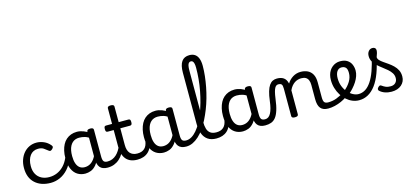

<svg xmlns="http://www.w3.org/2000/svg" viewBox="-82 -1740 5188 2415"><g transform="rotate(-15 2512.5 -532.5)"><path d="M344 17Q215 17 139 -53Q63 -123 63 -250Q63 -309 80.5 -358Q98 -407 129 -443Q160 -479 202.5 -499Q245 -519 296 -519Q342 -519 390 -499Q438 -479 474 -435Q485 -421 482 -411.5Q479 -402 468 -390Q455 -377 444 -374Q433 -371 421 -381Q393 -404 366.5 -421.5Q340 -439 296 -439Q263 -439 236 -426Q209 -413 190.5 -388Q172 -363 162 -328.5Q152 -294 152 -250Q152 -190 175.5 -147Q199 -104 242.5 -81Q286 -58 344 -58Q358 -58 365.5 -46.5Q373 -35 373 -20.5Q373 -6 366 5.5Q359 17 344 17Z M342 17Q333 17 328.5 5.5Q324 -6 324 -20.5Q324 -35 329 -46.5Q334 -58 343 -58Q398 -58 446.5 -79Q495 -100 534 -141Q573 -182 599 -243Q604 -252 616.5 -249.5Q629 -247 639.5 -238Q650 -229 646 -219Q617 -140 569.5 -87.5Q522 -35 463.5 -9Q405 17 342 17Z M793 17Q736 17 692 -10.5Q648 -38 623 -94Q598 -150 598 -235Q598 -287 608 -331Q618 -375 636.5 -410Q655 -445 682.5 -469Q710 -493 745 -506Q780 -519 822 -519Q863 -519 906 -503Q949 -487 983 -461V-386Q943 -418 906.5 -429Q870 -440 831 -440Q805 -440 782.5 -432Q760 -424 742.5 -408Q725 -392 712.5 -368Q700 -344 693.5 -312Q687 -280 687 -239Q687 -184 700 -144.5Q713 -105 739.5 -84Q766 -63 806 -63Q842 -63 873.5 -79.5Q905 -96 931.5 -132.5Q958 -169 977 -229L993 -168Q970 -91 936.5 -51Q903 -11 865.5 3Q828 17 793 17ZM1083 17Q1049 17 1024 7.5Q999 -2 983 -21.5Q967 -41 959.5 -70.5Q952 -100 952 -140V-486Q952 -501 963 -508Q974 -515 996 -515Q1017 -515 1027.5 -508.5Q1038 -502 1038 -488V-140Q1038 -95 1051.5 -76.5Q1065 -58 1102 -58Q1111 -58 1115.5 -46.5Q1120 -35 1118.5 -20.5Q1117 -6 1108.5 5.5Q1100 17 1083 17Z M1083 17Q1069 17 1062.5 5.5Q1056 -6 1057.5 -20.5Q1059 -35 1070 -46.5Q1081 -58 1102 -58Q1136 -58 1164.5 -70Q1193 -82 1216 -103Q1239 -124 1257.5 -153Q1276 -182 1289 -216Q1295 -231 1307 -229.5Q1319 -228 1327.5 -219Q1336 -210 1333 -199Q1317 -148 1293 -108Q1269 -68 1237.5 -40Q1206 -12 1167.5 2.5Q1129 17 1083 17Z M1471 17Q1423 17 1387 3Q1351 -11 1326.5 -39Q1302 -67 1289.5 -108Q1277 -149 1277 -203V-420H1199Q1184 -420 1178 -429Q1172 -438 1172 -460Q1172 -483 1178 -491.5Q1184 -500 1199 -500H1277V-704Q1277 -717 1287.5 -723.5Q1298 -730 1319 -730Q1341 -730 1352 -723.5Q1363 -717 1363 -704V-500H1489Q1504 -500 1510.5 -491.5Q1517 -483 1517 -460Q1517 -438 1510.5 -429Q1504 -420 1489 -420H1363V-203Q1363 -167 1371 -140Q1379 -113 1395 -95Q1411 -77 1434.5 -67.5Q1458 -58 1489 -58Q1503 -58 1510 -46.5Q1517 -35 1515.5 -20.5Q1514 -6 1503 5.5Q1492 17 1471 17Z M1471 17Q1457 17 1450.5 5.5Q1444 -6 1445.5 -20.5Q1447 -35 1458 -46.5Q1469 -58 1490 -58Q1520 -58 1543.5 -66Q1567 -74 1584 -90Q1601 -106 1611.5 -130Q1622 -154 1626 -186Q1628 -201 1641 -205.5Q1654 -210 1666.5 -205.5Q1679 -201 1677 -186Q1673 -133 1656 -94.5Q1639 -56 1612 -31.5Q1585 -7 1549.5 5Q1514 17 1471 17Z M1816 17Q1759 17 1715 -10.5Q1671 -38 1646 -94Q1621 -150 1621 -235Q1621 -287 1631 -331Q1641 -375 1659.5 -410Q1678 -445 1705.5 -469Q1733 -493 1768 -506Q1803 -519 1845 -519Q1886 -519 1929 -503Q1972 -487 2006 -461V-386Q1966 -418 1929.5 -429Q1893 -440 1854 -440Q1828 -440 1805.5 -432Q1783 -424 1765.5 -408Q1748 -392 1735.5 -368Q1723 -344 1716.5 -312Q1710 -280 1710 -239Q1710 -184 1723 -144.5Q1736 -105 1762.5 -84Q1789 -63 1829 -63Q1865 -63 1896.5 -79.5Q1928 -96 1954.5 -132.5Q1981 -169 2000 -229L2016 -168Q1993 -91 1959.5 -51Q1926 -11 1888.5 3Q1851 17 1816 17ZM2106 17Q2072 17 2047 7.5Q2022 -2 2006 -21.5Q1990 -41 1982.5 -70.5Q1975 -100 1975 -140V-486Q1975 -501 1986 -508Q1997 -515 2019 -515Q2040 -515 2050.5 -508.5Q2061 -502 2061 -488V-140Q2061 -95 2074.5 -76.5Q2088 -58 2125 -58Q2134 -58 2138.5 -46.5Q2143 -35 2141.5 -20.5Q2140 -6 2131.5 5.5Q2123 17 2106 17Z M2106 17Q2087 17 2080.5 5.5Q2074 -6 2078 -20.5Q2082 -35 2094 -46.5Q2106 -58 2125 -58Q2161 -58 2196 -78.5Q2231 -99 2263 -136.5Q2295 -174 2323.5 -225Q2352 -276 2376 -338Q2400 -400 2419.5 -469.5Q2439 -539 2453 -613Q2467 -687 2474 -762Q2481 -837 2481 -910Q2481 -929 2494 -938.5Q2507 -948 2524.5 -948Q2542 -948 2555 -938.5Q2568 -929 2568 -910Q2568 -847 2560.5 -779Q2553 -711 2539.5 -641Q2526 -571 2506.5 -502Q2487 -433 2461.5 -368.5Q2436 -304 2406.5 -245.5Q2377 -187 2343 -139Q2309 -91 2270.5 -56Q2232 -21 2191 -2Q2150 17 2106 17Z M2500 17Q2432 17 2388.5 -13Q2345 -43 2324.5 -98.5Q2304 -154 2304 -228V-892Q2304 -989 2337.5 -1036.5Q2371 -1084 2439 -1084Q2482 -1084 2510.5 -1064.5Q2539 -1045 2553.5 -1006.5Q2568 -968 2568 -910Q2568 -891 2555 -882Q2542 -873 2524.5 -873Q2507 -873 2494 -882Q2481 -891 2481 -910Q2481 -942 2476 -963Q2471 -984 2461.5 -994Q2452 -1004 2437 -1004Q2422 -1004 2411 -993.5Q2400 -983 2395 -958.5Q2390 -934 2390 -892V-228Q2390 -176 2401.5 -137.5Q2413 -99 2441.5 -78.5Q2470 -58 2519 -58Q2533 -58 2539.5 -46.5Q2546 -35 2544.5 -20.5Q2543 -6 2532 5.5Q2521 17 2500 17Z M2500 17Q2486 17 2479.5 5.5Q2473 -6 2474.5 -20.5Q2476 -35 2487 -46.5Q2498 -58 2519 -58Q2549 -58 2572.5 -66Q2596 -74 2613 -90Q2630 -106 2640.5 -130Q2651 -154 2655 -186Q2657 -201 2670 -205.5Q2683 -210 2695.5 -205.5Q2708 -201 2706 -186Q2702 -133 2685 -94.5Q2668 -56 2641 -31.5Q2614 -7 2578.5 5Q2543 17 2500 17Z M2845 17Q2788 17 2744 -10.5Q2700 -38 2675 -94Q2650 -150 2650 -235Q2650 -287 2660 -331Q2670 -375 2688.5 -410Q2707 -445 2734.5 -469Q2762 -493 2797 -506Q2832 -519 2874 -519Q2915 -519 2958 -503Q3001 -487 3035 -461V-386Q2995 -418 2958.5 -429Q2922 -440 2883 -440Q2857 -440 2834.5 -432Q2812 -424 2794.5 -408Q2777 -392 2764.5 -368Q2752 -344 2745.5 -312Q2739 -280 2739 -239Q2739 -184 2752 -144.5Q2765 -105 2791.5 -84Q2818 -63 2858 -63Q2894 -63 2925.5 -79.5Q2957 -96 2983.5 -132.5Q3010 -169 3029 -229L3045 -168Q3022 -91 2988.5 -51Q2955 -11 2917.5 3Q2880 17 2845 17ZM3135 17Q3101 17 3076 7.5Q3051 -2 3035 -21.5Q3019 -41 3011.5 -70.5Q3004 -100 3004 -140V-486Q3004 -501 3015 -508Q3026 -515 3048 -515Q3069 -515 3079.5 -508.5Q3090 -502 3090 -488V-140Q3090 -95 3103.5 -76.5Q3117 -58 3154 -58Q3163 -58 3167.5 -46.5Q3172 -35 3170.5 -20.5Q3169 -6 3160.5 5.5Q3152 17 3135 17Z M3135 17Q3126 17 3122 5.5Q3118 -6 3120 -20.5Q3122 -35 3130 -46.5Q3138 -58 3153 -58Q3177 -58 3195.5 -71Q3214 -84 3228 -110Q3242 -136 3252 -174Q3262 -212 3268 -263Q3277 -337 3291.5 -385.5Q3306 -434 3326 -462.5Q3346 -491 3371 -503Q3396 -515 3426 -515Q3435 -515 3439.5 -503.5Q3444 -492 3443.5 -477.5Q3443 -463 3438 -451.5Q3433 -440 3424 -440Q3412 -440 3400.5 -433.5Q3389 -427 3379 -409.5Q3369 -392 3360.5 -359.5Q3352 -327 3345 -275Q3334 -185 3315.5 -127.5Q3297 -70 3271.5 -38.5Q3246 -7 3212 5Q3178 17 3135 17Z M3956 17Q3922 17 3897 7.5Q3872 -2 3856 -21.5Q3840 -41 3832.5 -70.5Q3825 -100 3825 -140V-326Q3825 -361 3814.5 -386.5Q3804 -412 3782 -425.5Q3760 -439 3723 -439Q3702 -439 3679.5 -433Q3657 -427 3636.5 -413.5Q3616 -400 3597.5 -378Q3579 -356 3565 -324V-11Q3565 2 3554 8.5Q3543 15 3521 15Q3500 15 3489.5 8.5Q3479 2 3479 -11V-369Q3479 -411 3467 -425.5Q3455 -440 3424 -440Q3409 -440 3402 -451.5Q3395 -463 3395 -477.5Q3395 -492 3403 -503.5Q3411 -515 3426 -515Q3453 -515 3474.5 -509.5Q3496 -504 3512.5 -492.5Q3529 -481 3540 -463.5Q3551 -446 3557 -422L3559 -414Q3573 -438 3592 -457Q3611 -476 3633.5 -490Q3656 -504 3681.5 -511.5Q3707 -519 3735 -519Q3787 -519 3826.5 -500Q3866 -481 3888.5 -440.5Q3911 -400 3911 -334V-140Q3911 -95 3924.5 -76.5Q3938 -58 3975 -58Q3989 -58 3996 -46.5Q4003 -35 4001.5 -20.5Q4000 -6 3989 5.5Q3978 17 3956 17Z M3956 17Q3937 17 3930.5 5.5Q3924 -6 3928 -20.5Q3932 -35 3944 -46.5Q3956 -58 3975 -58Q4031 -58 4082.5 -77Q4134 -96 4171 -124Q4185 -133 4195 -128Q4205 -123 4210 -110.5Q4215 -98 4213.5 -84.5Q4212 -71 4201 -64Q4169 -41 4127.5 -22.5Q4086 -4 4042 6.5Q3998 17 3956 17Z M4175 -121Q4197 -136 4216.5 -153.5Q4236 -171 4252 -189Q4274 -214 4289.5 -239.5Q4305 -265 4313 -292.5Q4321 -320 4321 -349Q4321 -401 4301 -420.5Q4281 -440 4247 -440Q4233 -440 4226.5 -452Q4220 -464 4220.5 -479.5Q4221 -495 4228.5 -507Q4236 -519 4250 -519Q4307 -519 4342.5 -496Q4378 -473 4394 -435.5Q4410 -398 4410 -355Q4410 -321 4397.5 -285Q4385 -249 4363 -214.5Q4341 -180 4312 -148Q4291 -124 4267 -103Q4243 -82 4217 -64Z M4358 17Q4314 17 4272.5 0Q4231 -17 4196 -48Q4161 -79 4134.5 -121.5Q4108 -164 4093 -214.5Q4078 -265 4078 -321Q4078 -355 4086 -385.5Q4094 -416 4109.5 -440.5Q4125 -465 4146.5 -482.5Q4168 -500 4194 -509.5Q4220 -519 4250 -519Q4259 -519 4263.5 -507Q4268 -495 4267 -479.5Q4266 -464 4260.5 -452Q4255 -440 4246 -440Q4227 -440 4212.5 -431.5Q4198 -423 4187.5 -407.5Q4177 -392 4171.5 -369.5Q4166 -347 4166 -319Q4166 -262 4184.5 -215Q4203 -168 4233.5 -133Q4264 -98 4300 -79Q4336 -60 4371 -60Q4419 -60 4460.5 -86Q4502 -112 4537 -164.5Q4572 -217 4600.5 -295.5Q4629 -374 4651 -478Q4653 -487 4668 -487.5Q4683 -488 4697 -481Q4711 -474 4708 -459Q4686 -341 4652.5 -251.5Q4619 -162 4574.5 -102.5Q4530 -43 4476 -13Q4422 17 4358 17Z M4780 19Q4734 19 4694 5Q4654 -9 4626 -36Q4619 -44 4619.5 -56Q4620 -68 4634 -81Q4645 -92 4654 -94.5Q4663 -97 4674 -89Q4700 -70 4724.5 -60Q4749 -50 4786 -50Q4826 -50 4849.5 -73.5Q4873 -97 4873 -135Q4873 -171 4854.5 -200Q4836 -229 4806.5 -254.5Q4777 -280 4744 -304.5Q4711 -329 4681.5 -356Q4652 -383 4633.5 -415.5Q4615 -448 4615 -488Q4615 -526 4635 -550.5Q4655 -575 4686 -575Q4707 -575 4719 -564.5Q4731 -554 4731 -535Q4731 -519 4725.5 -497.5Q4720 -476 4709 -450Q4709 -428 4727 -408.5Q4745 -389 4773.5 -369.5Q4802 -350 4833.5 -328Q4865 -306 4893.5 -278.5Q4922 -251 4940 -215.5Q4958 -180 4958 -133Q4958 -66 4909.5 -23.5Q4861 19 4780 19Z"/></g></svg>

Font: Playwrite AR
Style: Regular
Weight: 400
Designer: Veronika Burian, José Scaglione
Foundry: TypeTogether
Version: Version 1.002